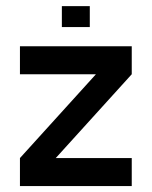

<svg xmlns="http://www.w3.org/2000/svg" viewBox="-20 -624 509 644"><path d="M46.9 -468.8H421.9V-375L167 -93.8H421.9V0H46.9V-93.8L301.8 -375H46.9ZM187.5 -533.2V-603.5H281.2V-533.2Z"/></svg>

Font: Lambda
Style: Regular
Weight: 400
Designer: GGBotNet
Version: 0.22